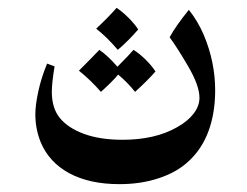

<svg xmlns="http://www.w3.org/2000/svg" viewBox="-20 -273 628 489"><path d="M499 -184Q528 -115 528 -43Q528 15 511 61Q494 107 460 138Q430 166 384 181Q339 196 284 196Q208 196 156 168Q105 140 84 90Q70 56 70 18Q70 -5 77.5 -40Q85 -75 100 -111L119 -104Q112 -62 112 -39Q112 2 132 27Q153 53 194 68Q235 83 292 83Q375 83 431 51Q458 36 473 16.5Q488 -3 488 -24Q488 -55 459 -104.5Q430 -154 412 -178Q427 -206 461 -248Q484 -219 499 -184ZM225 -200Q256 -229 277 -253Q292 -243 307.5 -227.5Q323 -212 332 -198Q308 -170 280 -146Q253 -178 225 -200ZM376 -91Q357 -69 324 -39Q305 -63 281 -83Q265 -64 237 -39Q211 -69 181 -93Q219 -131 233 -146Q255 -131 279 -103Q309 -133 320 -146Q336 -136 351.5 -120.5Q367 -105 376 -91Z"/></svg>

Font: Mirza
Style: Regular
Weight: 400
Designer: Arabic design by Kourosh Beigpour, Latin design by Eduardo Tunni, engineering by Lasse Fister
Version: Version 1.0010g